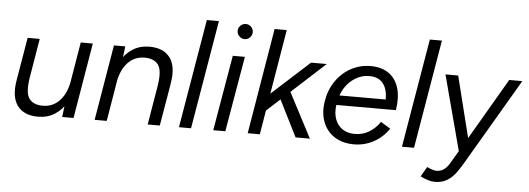

<svg xmlns="http://www.w3.org/2000/svg" viewBox="-56 -887 3485 1266"><g transform="rotate(5 1686.5 -254.0)"><path d="M382.2 -92 450.2 -500H530.2L446.2 0H371.2ZM236.2 -62.8Q303.3 -62.5 348.2 -110.3Q393.2 -158.2 407.7 -243.2L446.7 -239.8Q432.8 -160.3 401.2 -104Q369.5 -47.7 321.4 -17.8Q273.3 12 212 12Q118.3 12 75.1 -46Q31.8 -104 50.8 -215.7L55 -242.3H135.8Q118.8 -139.5 146 -101.3Q173.2 -63.2 236.2 -62.8ZM98.8 -500H178.8L135.8 -242.3L51.7 -220.7Z M670 -500H745L734 -408L666 0H586ZM980.2 -257.7 1061.8 -262.7 1017.2 0H937.2ZM879.8 -437.2Q812.7 -437.5 767.8 -389.7Q722.8 -341.8 708.3 -256.8L669.3 -260.2Q683.2 -339.7 714.8 -396Q746.5 -452.3 794.6 -482.2Q842.7 -512 904 -512Q997.7 -512 1040.9 -454Q1084.2 -396 1065.2 -284.3L1061 -257.7H980.2Q997.2 -360.5 970 -398.7Q942.8 -436.8 879.8 -437.2Z M1265.7 -720H1345.7L1224 0H1144Z M1456.7 -500H1536.7L1451 0H1371ZM1474.2 -666.3Q1474.2 -687.3 1489.2 -701.8Q1504.2 -716.3 1524.2 -716.3Q1545.2 -716.3 1559.7 -701.8Q1574.2 -687.3 1574.2 -666.3Q1574.2 -646.3 1559.7 -631.3Q1545.2 -616.3 1524.2 -616.3Q1504.2 -616.3 1489.2 -631.3Q1474.2 -646.3 1474.2 -666.3Z M1716 -700H1796.3L1679.3 0H1599ZM1662 -215.8 1974.7 -500H2078.7L1707.5 -160.8ZM1772.3 -286.7 1831.3 -343 2010.7 0H1916Z M2087.3 -257Q2099.5 -332.3 2140.2 -390.5Q2180.8 -448.7 2241.6 -480.8Q2302.3 -512.8 2373.2 -511.8Q2445.3 -510.7 2491.8 -476.2Q2538.2 -441.8 2555.5 -380Q2572.8 -318.2 2559.2 -236.7H2165Q2157.7 -183.8 2172.2 -143Q2186.8 -102.2 2220.2 -79.6Q2253.7 -57 2300.5 -56.7Q2353.5 -56.2 2396.7 -82.2Q2439.8 -108.2 2468.2 -151.2L2532.2 -111.7Q2492.7 -52.3 2430.8 -19.6Q2369 13.2 2296.8 12Q2223.5 10.8 2171.4 -23.8Q2119.3 -58.5 2096.8 -119.3Q2074.3 -180.2 2087.3 -257ZM2367.8 -445.3Q2305.7 -445.8 2254.8 -406.5Q2204 -367.2 2180 -300.8H2486Q2487 -368 2457.2 -406.4Q2427.5 -444.8 2367.8 -445.3Z M2741.7 -720H2821.7L2700 0H2620Z M2759.8 184.2 2797.5 119.2Q2819 129 2835.2 133.7Q2851.3 138.3 2860.7 138.3Q2912.8 138.3 2946.2 80.8L3026 -54.2L3286.3 -500H3373L3037.7 71.3Q3008.5 121.2 2984 150.5Q2959.5 179.8 2928.3 195.9Q2897.2 212 2854.7 212Q2835 212 2811.2 204.8Q2787.5 197.7 2759.8 184.2ZM2864.3 -500H2948.5L3059.7 -55L3075.3 0H2997Z"/></g></svg>

Font: Oak Sans Light Italic
Style: Regular
Weight: 400
Italic angle: -9.5°
Foundry: Erik Kennedy, Walven
Version: Version 1.000;Glyphs 3.1.2 (3151)